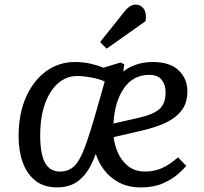

<svg xmlns="http://www.w3.org/2000/svg" viewBox="-20 -802 889 836"><path d="M645 -532Q720 -532 758 -495.5Q796 -459 796 -404Q796 -361 778 -332Q760 -303 730.5 -284Q701 -265 666 -253Q631 -241 597 -233L475 -205Q478 -173 493 -138Q508 -103 537.5 -79Q567 -55 613 -55Q648 -55 681.5 -68.5Q715 -82 755 -117L791 -80Q780 -66 754.5 -43.5Q729 -21 689 -3.5Q649 14 594 14Q538 14 498 -7.5Q458 -29 433 -62.5Q408 -96 397 -132Q376 -74 350 -42.5Q324 -11 294 1.5Q264 14 229 14Q171 14 134 -15.5Q97 -45 79 -95Q61 -145 61 -208Q61 -306 93 -378.5Q125 -451 180.5 -491.5Q236 -532 306 -532Q344 -532 377.5 -524Q411 -516 430 -507L505 -530L521 -522L517 -490Q539 -509 572 -520.5Q605 -532 645 -532ZM701 -400Q701 -433 684 -454.5Q667 -476 629 -476Q560 -476 519.5 -417.5Q479 -359 474 -264L588 -290Q645 -303 673 -326Q701 -349 701 -400ZM241 -55Q278 -55 302.5 -78Q327 -101 348.5 -158.5Q370 -216 399 -317L436 -447Q416 -457 380.5 -464Q345 -471 316 -471Q269 -471 232.5 -439Q196 -407 175.5 -349Q155 -291 155 -212Q155 -132 176 -93.5Q197 -55 241 -55ZM523 -753Q546 -782 571 -782Q593 -782 606 -763.5Q619 -745 614 -710L444 -590L416 -619Z"/></svg>

Font: Literata 7pt
Style: Italic
Weight: 400
Italic angle: -2°
Designer: Latin by Veronika Burian and Jose Scaglione. Greek by Irene Vlachou. Cyrillic by Vera Evstafieva
Foundry: TypeTogether
Version: Version 3.002